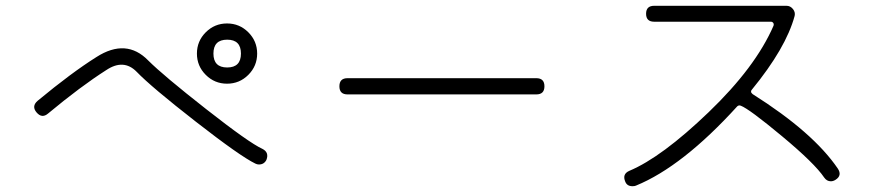

<svg xmlns="http://www.w3.org/2000/svg" viewBox="-20 -680 3040 663"><path d="M886 -166Q910 -154 900 -128Q892 -112 874 -112Q868 -112 862 -115Q810 -140 656 -260Q502 -380 452 -432Q407 -478 347 -438Q259 -382 146 -288Q125 -270 106.5 -291.5Q88 -313 110 -332Q227 -429 313 -483Q416 -549 492 -471Q543 -420 691.5 -303.5Q840 -187 886 -166ZM690.5 -421.5Q660 -452 660 -495Q660 -538 690.5 -568.5Q721 -599 764 -599Q807 -599 837.5 -568.5Q868 -538 868 -495Q868 -452 837.5 -421.5Q807 -391 764 -391Q721 -391 690.5 -421.5ZM764.5 -447Q812 -447 812 -495Q812 -543 764.5 -543Q717 -543 717 -495Q717 -447 764.5 -447Z M1180 -354Q1152 -354 1152 -382Q1152 -410 1180 -410H1832Q1860 -410 1860 -382Q1860 -354 1832 -354Z M2164 -37Q2145 -37 2139 -53Q2128 -79 2153 -90Q2265 -137 2427 -292.5Q2589 -448 2651 -591Q2653 -597 2650 -601Q2647 -605 2642 -605H2239Q2211 -605 2211 -632.5Q2211 -660 2239 -660H2696Q2709 -660 2718 -649Q2727 -638 2724 -625Q2694 -514 2576 -370Q2573 -367 2573.5 -363Q2574 -359 2579 -355Q2788 -223 2873 -98Q2889 -74 2865 -59Q2857 -54 2849 -54Q2835 -54 2826 -67Q2793 -116 2680 -210Q2567 -304 2538 -315L2534 -316Q2529 -316 2526 -313Q2337 -105 2176 -39Q2172 -37 2164 -37Z"/></svg>

Font: Shin Retro Maru Gothic Regular
Style: Regular
Weight: 400
Designer: Iose
Foundry: Typographish
Version: Version 1.002